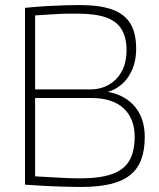

<svg xmlns="http://www.w3.org/2000/svg" viewBox="-20 -730 629 760"><path d="M79 1V-699Q130 -704 167.5 -706Q205 -708 235 -709Q265 -710 294 -710Q376 -710 425 -692Q474 -674 496.5 -636Q519 -598 519 -537Q519 -474 489.5 -428.5Q460 -383 409 -367V-366Q477 -353 515 -306.5Q553 -260 553 -188Q553 -136 539 -98.5Q525 -61 495 -37Q465 -13 417 -1.5Q369 10 302 10Q280 10 260.5 9.5Q241 9 221.5 8.5Q202 8 181 7Q160 6 135 4.5Q110 3 79 1ZM119 -376H336Q380 -376 413 -396Q446 -416 463.5 -450.5Q481 -485 481 -530Q481 -581 461.5 -613.5Q442 -646 399.5 -661Q357 -676 287 -676Q268 -676 253.5 -676Q239 -676 226.5 -675.5Q214 -675 199.5 -674Q185 -673 165.5 -672Q146 -671 119 -669ZM119 -32Q156 -30 181.5 -28.5Q207 -27 227 -26Q247 -25 263 -24.5Q279 -24 297 -24Q376 -24 423.5 -41Q471 -58 492 -94Q513 -130 513 -189Q513 -261 469 -301.5Q425 -342 342 -342H119Z"/></svg>

Font: Georama ExtraCondensed Thin ExtraLight
Style: Regular
Weight: 250
Version: Version 1.001